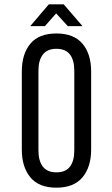

<svg xmlns="http://www.w3.org/2000/svg" viewBox="-20 -862 517 889"><path d="M188 -741H120L206 -842H275L362 -741H294L240 -800ZM241 -707Q322 -707 362 -659.5Q402 -612 402 -531V-169Q402 -89 362 -41Q322 7 241 7Q160 7 120.5 -41Q81 -89 81 -169V-531Q81 -612 120.5 -659.5Q160 -707 241 -707ZM241 -636Q199 -636 178.5 -609.5Q158 -583 158 -535V-165Q158 -117 178.5 -90.5Q199 -64 241 -64Q284 -64 304 -90.5Q324 -117 324 -165V-535Q324 -583 304 -609.5Q284 -636 241 -636Z"/></svg>

Font: Bebas Neue Regular
Style: Regular
Weight: 400
Designer: Ryoichi Tsunekawa & LGV (GE)
Foundry: Free Software Foundation, Inc.
Version: Version 1.003 August 13, 2016